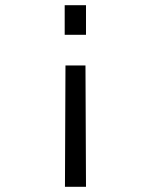

<svg xmlns="http://www.w3.org/2000/svg" viewBox="-20 -519 570 739"><path d="M311 -385H229V-499H311ZM311 200H230L232 -267H309Z"/></svg>

Font: Panefresco 400wt
Style: Regular
Weight: 400
Foundry: Campivisivi & Chank Co
Version: Version 1.002